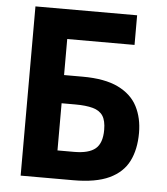

<svg xmlns="http://www.w3.org/2000/svg" viewBox="-52 -760 703 807"><g transform="rotate(5 300.0 -357.0)"><path d="M65 0V-714H494V-589H210V-437H288Q382 -437 438.5 -409.5Q495 -382 520 -333.5Q545 -285 545 -222Q545 -152 520 -102.5Q495 -53 438.5 -26.5Q382 0 287 0ZM210 -119H280Q342 -119 370 -142.5Q398 -166 398 -222Q398 -261 384.5 -281.5Q371 -302 342 -310Q313 -318 268 -318H210Z"/></g></svg>

Font: Noto Sans Mono
Style: Bold
Weight: 700
Designer: Monotype Design Team
Foundry: Monotype Imaging Inc.
Version: Version 2.014